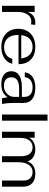

<svg xmlns="http://www.w3.org/2000/svg" viewBox="1054 -1777 733 2881"><g transform="rotate(90 1420.5 -336.5)"><path d="M67 -490H159V-385Q178 -440 219.5 -470Q261 -500 320 -500Q343 -500 354 -496L345 -432Q330 -440 303 -440Q235 -440 197 -383Q159 -326 159 -239V0H67Z M862 -154H937Q918 -77 850 -33.5Q782 10 684 10Q602 10 540.5 -21Q479 -52 445.5 -109.5Q412 -167 412 -243Q412 -321 445 -379Q478 -437 539.5 -468.5Q601 -500 682 -500Q804 -500 872.5 -434Q941 -368 944 -248H504V-243Q504 -144 552 -87.5Q600 -31 688 -31Q756 -31 802.5 -64Q849 -97 862 -154ZM507 -289H857Q846 -371 801.5 -415Q757 -459 684 -459Q609 -459 563 -414.5Q517 -370 507 -289Z M1049 -140Q1049 -217 1110 -257.5Q1171 -298 1288 -298H1434V-334Q1434 -395 1397 -427Q1360 -459 1290 -459Q1224 -459 1184 -428.5Q1144 -398 1137 -342H1065Q1075 -418 1135 -459Q1195 -500 1295 -500Q1407 -500 1466 -454.5Q1525 -409 1525 -323V-161Q1525 -75 1540 0H1454Q1443 -45 1440 -86Q1380 10 1247 10Q1150 10 1099.5 -29Q1049 -68 1049 -140ZM1434 -188V-257H1313Q1225 -257 1182.5 -228.5Q1140 -200 1140 -141Q1140 -86 1173 -57.5Q1206 -29 1270 -29Q1316 -29 1353.5 -50.5Q1391 -72 1412.5 -108Q1434 -144 1434 -188Z M1699 -683H1791V0H1699Z M1957 -490H2047V-407Q2069 -451 2114.5 -475.5Q2160 -500 2219 -500Q2290 -500 2336.5 -470Q2383 -440 2402 -383Q2425 -442 2471.5 -471Q2518 -500 2583 -500Q2679 -500 2730 -452.5Q2781 -405 2781 -317V0H2689V-326Q2689 -387 2654.5 -423Q2620 -459 2562 -459Q2494 -459 2454 -402.5Q2414 -346 2414 -247V0H2324V-283Q2324 -368 2289.5 -413.5Q2255 -459 2191 -459Q2126 -459 2087.5 -410.5Q2049 -362 2049 -279V0H1957Z"/></g></svg>

Font: Fahkwang
Style: Regular
Weight: 400
Version: Version 1.000; ttfautohint (v1.6)